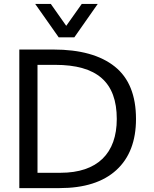

<svg xmlns="http://www.w3.org/2000/svg" viewBox="-20 -965 792 985"><path d="M361.3 -773.4 481.4 -944.8H399.4L319.8 -832.5L240.7 -944.8H160.6L281.2 -773.4ZM285.6 0C412.1 0 509.3 -30.8 576.7 -92.3C644 -153.8 677.7 -241.2 677.7 -354.5C677.7 -475.6 641.6 -565.4 568.8 -623.5C496.1 -681.6 391.1 -710.9 253.9 -710.9H79.1V0ZM172.4 -632.3H262.7C477.1 -632.3 579.1 -543.9 579.1 -354.5C579.1 -178.7 480.5 -78.6 290.5 -78.6H172.4Z"/></svg>

Font: Ride
Style: Regular
Weight: 400
Version: Version 3.000